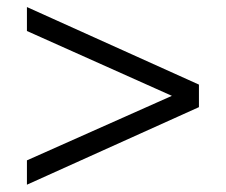

<svg xmlns="http://www.w3.org/2000/svg" viewBox="-20 -548 628 534"><path d="M54.9 -34.3 533.3 -250V-312.7L54.9 -528.4V-461.8L502 -261.8V-301L54.9 -102Z"/></svg>

Font: LL Pando Sans
Style: Regular
Weight: 400
Designer: Joshua Smith
Foundry: Joshua Smith
Version: Version 1.000;Glyphs 3.2.1 (3258)